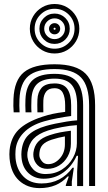

<svg xmlns="http://www.w3.org/2000/svg" viewBox="-20 -932 542 962"><path d="M426.5 0V-404Q426.5 -500.5 386.5 -543.2Q346.5 -586 253.5 -586Q163.2 -586 122 -550.6Q80.8 -515.2 77.5 -434.8Q77 -419.5 76.9 -402.8Q76.8 -386 78.2 -369.2H48.5Q47 -387 46.9 -401.4Q46.8 -415.8 47.5 -436Q51.2 -530.2 99.9 -570.1Q148.5 -610 253.5 -610Q362.5 -610 409.5 -562.2Q456.5 -514.5 456.5 -404V0ZM366.5 0.2V-72L371 -151.5H364.2Q340 -98 296.6 -67.1Q253.2 -36.2 197.8 -36.5Q152.5 -36.8 122.2 -65.1Q92 -93.5 87.8 -142.2Q86.2 -159 87.8 -174.5Q93 -227.5 123.1 -256Q153.2 -284.5 210.5 -301Q229 -306.5 256.8 -312.4Q284.5 -318.2 313.9 -322.9Q343.2 -327.5 366.5 -329V-404Q366.5 -472.8 340.5 -505.4Q314.5 -538 253.5 -538Q196.2 -538 168 -513.2Q139.8 -488.5 137.5 -433.5Q137 -419 136.8 -403Q136.5 -387 137.8 -369.2H108Q106.8 -388.5 106.9 -404.4Q107 -420.2 107.5 -434Q110.2 -501.2 144.6 -531.6Q179 -562 253.5 -562Q330.5 -562 363.5 -524.2Q396.5 -486.5 396.5 -404V0.2ZM178.8 10.5Q116.2 10.5 75.4 -27.5Q34.5 -65.5 28 -137Q26 -160 28 -180Q34.5 -243.5 73 -281.9Q111.5 -320.2 191.2 -346.8Q219 -356 243.9 -361.4Q268.8 -366.8 306.5 -371.5V-404.2Q306.5 -444.8 294.4 -467.4Q282.2 -490 253.5 -490Q224.8 -490 211.6 -473.4Q198.5 -456.8 197.2 -429.5Q197 -424.2 196.8 -406Q196.5 -387.8 197.2 -369.2H167.5Q166.5 -391.5 166.9 -406.9Q167.2 -422.2 167.5 -432.8Q169 -470.2 188.6 -492.1Q208.2 -514 253.5 -514Q298.2 -514 317.4 -486.4Q336.5 -458.8 336.5 -404.2V-350.8Q303.2 -346.5 267.4 -339.6Q231.5 -332.8 201 -324Q134.8 -305 98 -266.5Q61.2 -228 57.8 -177.2Q57.2 -169.8 57.1 -158.8Q57 -147.8 57.8 -139.8Q62.8 -83.2 97 -48Q131.2 -12.8 188.5 -12.8Q238 -12.8 276.9 -33.2Q315.8 -53.8 343.2 -91.5H350L339.8 -22.5V0H310L309.5 -4L324.8 -48H319.2Q266.5 10.5 178.8 10.5ZM209 -60Q255.2 -60 290.4 -82.6Q325.5 -105.2 345.4 -140.8Q365.2 -176.2 365.2 -214.8V-305Q332 -303 289.5 -295Q247 -287 220 -278Q171.2 -261.8 147.6 -236.2Q124 -210.8 117.5 -168.2Q116.8 -163.5 116.9 -155.9Q117 -148.2 117.5 -144.8Q123.2 -108.5 145.8 -84.2Q168.2 -60 209 -60ZM216.8 -86Q186.2 -86 168.2 -104.5Q150.2 -123 147.5 -147.2Q146.2 -158.8 147.5 -168Q151.8 -200.5 170.6 -221.2Q189.5 -242 229.2 -255Q256.5 -264 280.6 -268.6Q304.8 -273.2 335.2 -277V-212Q335.2 -176.5 319.1 -147.9Q303 -119.2 276.1 -102.6Q249.2 -86 216.8 -86ZM221.2 -109.5Q253.8 -109.5 279.5 -137.9Q305.2 -166.2 305.2 -209.2V-248.5Q289.8 -246 273 -241.9Q256.2 -237.8 238.5 -232Q208.2 -222 194 -206.8Q179.8 -191.5 177.5 -166.2Q176.8 -159.2 177 -155.8Q177.2 -152.2 177.5 -149.5Q179.2 -137.5 190.5 -123.5Q201.8 -109.5 221.2 -109.5ZM253.5 -664Q219.2 -664 191 -680.6Q162.8 -697.2 146.1 -725.5Q129.5 -753.8 129.5 -788Q129.5 -822.5 146.1 -850.6Q162.8 -878.8 191 -895.4Q219.2 -912 253.5 -912Q288 -912 316.1 -895.4Q344.2 -878.8 360.9 -850.6Q377.5 -822.5 377.5 -788Q377.5 -753.8 360.9 -725.5Q344.2 -697.2 316.1 -680.6Q288 -664 253.5 -664ZM253.5 -688Q295.2 -688 324.4 -717.2Q353.5 -746.5 353.5 -788Q353.5 -829.8 324.4 -858.9Q295.2 -888 253.5 -888Q212 -888 182.8 -858.9Q153.5 -829.8 153.5 -788Q153.5 -746.5 182.8 -717.2Q212 -688 253.5 -688ZM253.5 -712Q221.8 -712 199.6 -734.1Q177.5 -756.2 177.5 -788Q177.5 -819.8 199.6 -841.9Q221.8 -864 253.5 -864Q285.2 -864 307.4 -841.9Q329.5 -819.8 329.5 -788Q329.5 -756.2 307.4 -734.1Q285.2 -712 253.5 -712ZM253.5 -736Q275.2 -736 290.4 -751.2Q305.5 -766.5 305.5 -788Q305.5 -809.8 290.4 -824.9Q275.2 -840 253.5 -840Q232 -840 216.8 -824.9Q201.5 -809.8 201.5 -788Q201.5 -766.5 216.8 -751.2Q232 -736 253.5 -736ZM253.5 -760Q241.8 -760 233.6 -768.1Q225.5 -776.2 225.5 -788Q225.5 -799.8 233.6 -807.9Q241.8 -816 253.5 -816Q265.2 -816 273.4 -807.9Q281.5 -799.8 281.5 -788Q281.5 -776.2 273.4 -768.1Q265.2 -760 253.5 -760ZM253.5 -783Q258.5 -783 258.5 -788Q258.5 -793 253.5 -793Q248.5 -793 248.5 -788Q248.5 -783 253.5 -783Z"/></svg>

Font: Big Shoulders Inline Text Black
Style: Regular
Weight: 900
Designer: Patric King
Foundry: XO Type Co
Version: Version 1.000